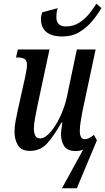

<svg xmlns="http://www.w3.org/2000/svg" viewBox="-20 -802 565 1032"><path d="M315 -606Q257 -606 228.5 -630.5Q200 -655 200 -700Q200 -709 202 -718.5Q204 -728 207 -736L290 -758Q283 -735 283 -710Q283 -660 334 -660Q374 -660 405 -679.5Q436 -699 459 -727.5Q482 -756 498 -782L525 -759Q507 -727 478 -691.5Q449 -656 409 -631Q369 -606 315 -606ZM427 2Q409 10 388 10Q343 10 325.5 -16Q308 -42 308 -79Q308 -90 310 -106Q312 -122 315 -143H310Q272 -75 235 -33Q198 9 141 9Q95 9 76.5 -21.5Q58 -52 58 -94Q58 -121 64 -153Q70 -185 76 -212L115 -387Q119 -407 122 -424Q125 -441 125 -453Q125 -478 111 -485.5Q97 -493 76 -493H66L76 -536H246L182 -237Q176 -208 169 -171Q162 -134 162 -111Q162 -89 169.5 -73.5Q177 -58 197 -58Q216 -58 238 -78.5Q260 -99 280.5 -132.5Q301 -166 317 -207Q333 -248 341 -288L393 -536H494L423 -203Q418 -175 413.5 -148.5Q409 -122 409 -99Q409 -54 435 -54Q448 -54 459.5 -60Q471 -66 485 -77L501 -48L393 210H313Z"/></svg>

Font: Noto Serif ExtraCondensed Medium
Style: Italic
Weight: 500
Width: 2
Italic angle: -12°
Designer: Monotype Design Team
Foundry: Monotype Imaging Inc.
Version: Version 2.013; ttfautohint (v1.8.4.7-5d5b)